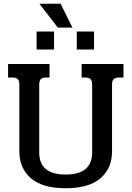

<svg xmlns="http://www.w3.org/2000/svg" viewBox="-20 -988 701 1023"><path d="M190 -968H303L366 -841H288ZM175 -820H268V-724H175ZM389 -820H481V-724H389ZM83 -182V-539Q83 -558 74.5 -566.5Q66 -575 46 -575H23V-647H244V-575H225Q206 -575 197.5 -566Q189 -557 189 -537V-176Q189 -116 224.5 -87Q260 -58 330 -58Q471 -58 471 -176V-537Q471 -557 462.5 -566Q454 -575 434 -575H415V-647H638V-575H614Q595 -575 586 -566.5Q577 -558 577 -539V-182Q577 -91 515 -38Q453 15 330 15Q207 15 145 -38Q83 -91 83 -182Z"/></svg>

Font: Pridi
Style: Regular
Weight: 400
Designer: Katatrad Team
Foundry: CadsonDemak
Version: Version 1.001